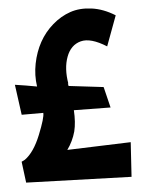

<svg xmlns="http://www.w3.org/2000/svg" viewBox="-51 -769 586 788"><g transform="rotate(-5 241.5 -375.5)"><path d="M15 -124 29 -131Q67 -158 95 -227.5Q123 -297 121 -316H32L15 -441Q30 -439 60 -434Q90 -429 105 -426Q98 -473 107.5 -520.5Q117 -568 138.5 -607Q160 -646 194 -675.5Q228 -705 267.5 -718.5Q307 -732 355.5 -725.5Q404 -719 452 -689L406 -565Q341 -606 299.5 -595Q258 -584 240.5 -537Q223 -490 234 -426Q234 -426 232 -429Q232 -427 234 -417L377 -400L398 -314L247 -316Q250 -265 241 -229Q230 -189 206 -156L468 -165L459 -23L26 -37Z"/></g></svg>

Font: LONDON PRESLEY
Style: Regular
Weight: 400
Version: Version 001.000